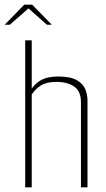

<svg xmlns="http://www.w3.org/2000/svg" viewBox="-41 -803 456 823"><path d="M67 -630H95V-423Q112 -448 138.5 -461.5Q165 -475 209 -475Q262 -475 289 -459Q316 -443 325 -419.5Q334 -396 334 -374V0H306V-365Q306 -412 277 -432Q248 -452 200 -452Q158 -452 134 -436.5Q110 -421 95 -398V0H67ZM-21 -697 63 -783H97L181 -697H160L81 -767L1 -697Z"/></svg>

Font: Smooch Sans ExtraLight
Style: Regular
Weight: 200
Designer: Robert E. Leuschke
Foundry: Robert E. Leuschke
Version: Version 1.010; ttfautohint (v1.8.3)